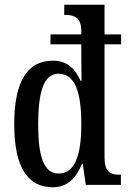

<svg xmlns="http://www.w3.org/2000/svg" viewBox="-20 -780 544 810"><path d="M203 10C264 10 301 -28 326 -89H329L342 0H490V-43H483C445 -43 421 -55 421 -115V-593H491V-635H421V-760H251V-717H257C293 -717 323 -706 323 -649V-635H193V-593H323V-543C323 -512 324 -448 324 -439H320C297 -490 264 -524 203 -524C97 -524 40 -439 40 -256C40 -74 97 10 203 10ZM227 -48C165 -48 141 -119 141 -255C141 -393 165 -469 226 -469C299 -469 323 -386 323 -256C323 -132 299 -48 227 -48Z"/></svg>

Font: Noto Serif Georgian ExtraCondensed Medium
Style: Regular
Weight: 500
Width: 2
Designer: Monotype Design Team, Akaki Razmadze
Foundry: Google LLC
Version: Version 2.003